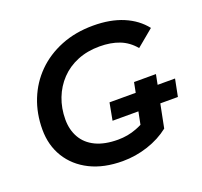

<svg xmlns="http://www.w3.org/2000/svg" viewBox="-124 -852 1058 1005"><g transform="rotate(-20 404.5 -350.0)"><path d="M396 10Q291 10 215 -28Q139 -66 97.5 -133.5Q56 -201 56 -289Q56 -378 86.5 -454.5Q117 -531 174 -588Q231 -645 311.5 -677.5Q392 -710 491 -710Q587 -710 658 -680Q729 -650 772 -595L678 -517Q643 -559 595.5 -577.5Q548 -596 485 -596Q417 -596 362 -573.5Q307 -551 268 -510Q229 -469 208 -414.5Q187 -360 187 -297Q187 -240 212 -196Q237 -152 287 -128Q337 -104 411 -104Q466 -104 515 -123Q531 -129 547 -137L561 -207H417L435 -303H581L592 -359H714L703 -303H800L781 -207H683L657 -76Q605 -35 536.5 -12.5Q468 10 396 10Z"/></g></svg>

Font: Montserrat Thin SemiBold
Style: Italic
Weight: 600
Italic angle: -11.3°
Version: Version 9.000